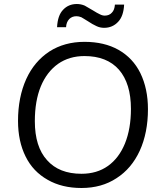

<svg xmlns="http://www.w3.org/2000/svg" viewBox="-20 -930 812 959"><path d="M387 9Q289 9 218 -32Q145 -73 108 -148Q70 -224 70 -326Q70 -444 111 -535Q151 -623 227 -673Q302 -721 402 -721Q501 -721 572 -681Q644 -640 681 -565Q719 -487 719 -385Q719 -267 678 -177Q637 -88 562 -40Q488 9 387 9ZM387 -62Q464 -62 519 -101Q574 -140 604 -213Q634 -287 634 -386Q634 -513 574 -582Q514 -650 402 -650Q326 -650 270 -611Q214 -571 184 -499Q154 -426 154 -325Q154 -197 215 -130Q275 -62 387 -62ZM265 -794Q268 -853 295 -881Q322 -910 364 -910Q384 -910 403 -902Q411 -897 422 -891Q433 -885 446 -877Q456 -871 463.5 -866.5Q471 -862 478 -859Q491 -852 503 -852Q526 -852 539 -867Q552 -880 554 -907H600Q597 -849 570 -821Q542 -791 500 -791Q479 -791 461 -800Q443 -808 419 -824Q408 -831 399.5 -836Q391 -841 386 -844Q373 -849 362 -849Q340 -849 326 -835Q311 -819 310 -794Z"/></svg>

Font: PRinguin Sans
Style: Italic
Weight: 400
Designer: Vernon Adams
Foundry: Vernon Adams
Version: ""